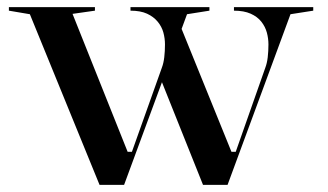

<svg xmlns="http://www.w3.org/2000/svg" viewBox="-20 -520 922 540"><path d="M487 -448 631 -93H643L726 -329Q731 -342 733 -359Q735 -376 735 -395Q735 -412 730.5 -428.5Q726 -445 715 -459Q704 -473 685 -481.5Q666 -490 638 -490V-500H861V-490L797 -480L620 0H551L431 -300ZM260 0 64 -480 5 -490V-500H247V-490L184 -481L339 -93H351L435 -329Q440 -342 442 -359Q444 -376 444 -395Q444 -412 439.5 -428.5Q435 -445 423.5 -459Q412 -473 393.5 -481.5Q375 -490 347 -490V-500H569V-490L506 -480L329 0Z"/></svg>

Font: Kalnia
Style: Regular
Weight: 400
Designer: Frida Medrano
Foundry: Frida Medrano
Version: Version 1.105